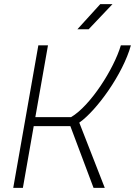

<svg xmlns="http://www.w3.org/2000/svg" viewBox="-20 -914 657 934"><path d="M44.4 0H91.3L144 -300.3H322.3L435.1 0H489.7L365.7 -317.4C450.2 -376.5 578.1 -553.7 616.7 -693.4H567.9C534.2 -579.1 419.9 -399.4 325.7 -344.2H151.9L213.4 -693.4H166.5ZM356.4 -771.5H411.1L527.3 -894H467.8Z"/></svg>

Font: Cascadia Code PL ExtraLight
Style: Italic
Weight: 200
Italic angle: -10°
Monospace: yes
Designer: Aaron Bell
Foundry: Saja Typeworks
Version: Version 2404.023